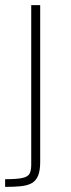

<svg xmlns="http://www.w3.org/2000/svg" viewBox="-22 -530 277 750"><path d="M-2 200V170Q45 170 66.5 165Q88 160 94 147.5Q100 135 100 113V-510H135V103Q135 137 126.5 157Q118 177 101 186Q84 195 58.5 197.5Q33 200 -2 200Z"/></svg>

Font: Saira Thin
Style: Regular
Weight: 100
Designer: Hector Gatti with collaboration of the Omnibus-Type team
Foundry: Omnibus-Type
Version: Version 1.101